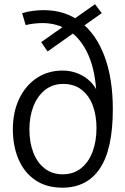

<svg xmlns="http://www.w3.org/2000/svg" viewBox="-20 -880 595 911"><path d="M275.9 10.5Q200.4 10.5 147.8 -25.2Q95.2 -60.9 68.1 -123.8Q41 -186.7 41 -267Q41 -347.2 70.6 -410.2Q100.2 -473.1 153.5 -509.2Q206.9 -545.2 278 -545.2Q315.2 -545.2 349.8 -531.3Q384.3 -517.4 410.2 -491.5Q436.1 -465.5 448.6 -428.2H437.8Q433 -542.9 399.3 -618.9Q365.7 -694.8 309.8 -732.7Q253.8 -770.5 181.8 -770.5Q163.1 -770.5 141.7 -768.1Q120.2 -765.8 101.7 -760.8L85.1 -817.7Q110 -825.1 136.5 -828.5Q162.9 -831.9 186.6 -831.9Q291.4 -831.9 364.7 -773.9Q438 -715.8 476.7 -610.7Q515.3 -505.6 515.3 -362Q515.3 -171.8 453.9 -80.6Q392.5 10.5 275.9 10.5ZM277.3 -53Q329 -53 365 -81.9Q400.9 -110.8 419.4 -160.6Q437.8 -210.4 437.8 -272.2Q437.8 -331.8 420.4 -378.9Q402.9 -426 367.8 -453.8Q332.8 -481.7 279.8 -481.7Q229.3 -481.7 193.4 -452.8Q157.4 -424 138.5 -375.4Q119.5 -326.9 119.5 -266.3Q119.5 -205.6 137.6 -157.5Q155.7 -109.3 191.3 -81.2Q226.9 -53 277.3 -53ZM205.7 -635.7 175.4 -680 430.8 -860.1 462.9 -817.7Z"/></svg>

Font: Yaldevi ExtraLight
Style: Regular
Weight: 200
Designer: Sol Matas, Rajitha Manaperi, Kosala Senevirathne
Foundry: Mooniak
Version: Version 1.100